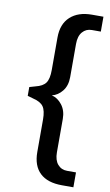

<svg xmlns="http://www.w3.org/2000/svg" viewBox="-98 -761 567 991"><g transform="rotate(10 185.5 -265.0)"><path d="M169 -266Q200 -259 223 -229.5Q246 -200 246 -156V19Q246 60 265 82Q284 104 314 104H361V182H301Q225 182 185.5 144.5Q146 107 146 35V-135Q146 -182 131 -203Q116 -224 78 -233L47 -242V-288L78 -297Q116 -306 131 -327Q146 -348 146 -395V-565Q146 -636 187.5 -674Q229 -712 301 -712H361V-634H314Q284 -634 265 -612Q246 -590 246 -549V-375Q246 -330 223 -301.5Q200 -273 169 -266Z"/></g></svg>

Font: Muli SemiBold
Style: Regular
Weight: 600
Designer: Vernon Adams
Foundry: Vernon Adams
Version: Version 2.000